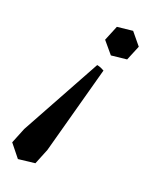

<svg xmlns="http://www.w3.org/2000/svg" viewBox="-203 -564 663 823"><g transform="rotate(30 128.5 -152.5)"><path d="M43 209 -14 159 2 84 136 -310Q145 -310 154 -308Q163 -306 171 -303L133 112L117 187ZM166 -375 111 -421 127 -494 196 -514 251 -467 235 -395Z"/></g></svg>

Font: Poltawski Nowy Medium
Style: Italic
Weight: 500
Italic angle: -12°
Version: Version 1.001;gftools[0.9.25]